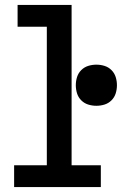

<svg xmlns="http://www.w3.org/2000/svg" viewBox="-20 -755 540 775"><path d="M37 0V-88H169V-647H51V-735H269V-88H387V0ZM369 -328Q352 -328 336 -333Q320 -338 308 -350Q296 -362 291 -378Q286 -394 286 -411Q286 -428 291 -444Q296 -460 308 -472Q320 -484 336 -489Q352 -494 369 -494Q386 -494 402 -489Q418 -484 430 -472Q442 -460 447 -444Q452 -428 452 -411Q452 -394 447 -378Q442 -362 430 -350Q418 -338 402 -333Q386 -328 369 -328Z"/></svg>

Font: Iosevka Term Curly Semibold
Style: Regular
Weight: 600
Designer: Belleve Invis
Foundry: Belleve Invis
Version: Version 32.3.0